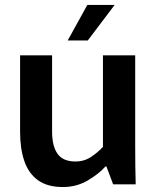

<svg xmlns="http://www.w3.org/2000/svg" viewBox="-20 -743 627 774"><path d="M234 11Q171 11 133 -16.5Q95 -44 78 -94Q61 -144 61 -210V-520H190V-212Q190 -154 212 -123Q234 -92 284 -92Q320 -92 348 -111Q376 -130 395 -151V-520H525V-159Q525 -113 525.5 -74Q526 -35 527 0H436L409 -72H405Q380 -43 334.5 -16Q289 11 234 11ZM253 -580 332 -723H442L334 -580Z"/></svg>

Font: Murecho Medium
Style: Regular
Weight: 500
Designer: Neil Summerour
Foundry: Positype
Version: Version 1.010; ttfautohint (v1.8.3)